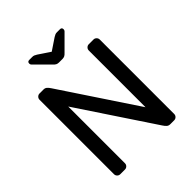

<svg xmlns="http://www.w3.org/2000/svg" viewBox="-241 -1033 1177 1177"><g transform="rotate(-45 347.0 -445.0)"><path d="M86 0ZM506 -30 181 -519V-27Q181 -16 173 -8Q165 0 154 0H113Q102 0 94 -8Q86 -16 86 -27V-673Q86 -684 94 -692Q102 -700 113 -700H148Q161 -700 170 -692Q179 -684 188 -670L513 -181V-673Q513 -684 521 -692Q529 -700 540 -700H581Q592 -700 600 -692Q608 -684 608 -673V-27Q608 -16 600 -8Q592 0 581 0H546Q533 0 524 -8Q515 -16 506 -30ZM295 -769 203 -861Q198 -866 198 -874Q198 -890 214 -890H240Q249 -890 255 -887.5Q261 -885 271 -879L347 -828L423 -879Q433 -885 439 -887.5Q445 -890 454 -890H480Q496 -890 496 -874Q496 -866 491 -861L399 -769Q389 -758 381 -754Q373 -750 362 -750H332Q321 -750 313 -754Q305 -758 295 -769Z"/></g></svg>

Font: Hezaedrus
Style: Regular
Weight: 400
Designer: Hubert & Fischer
Foundry: Hubert & Fischer
Version: Version 1.10;September 3, 2019;FontCreator 11.5.0.2425 64-bi